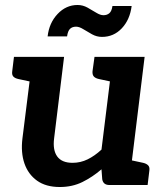

<svg xmlns="http://www.w3.org/2000/svg" viewBox="-20 -742 660 770"><path d="M220 8Q164 8 128.5 -17.5Q93 -43 78 -86.5Q63 -130 70 -187L111 -514H237L197 -187Q191 -140 209.5 -114.5Q228 -89 271 -89Q303 -89 331.5 -103Q360 -117 387 -142L433 -514H560L497 0H419Q394 0 390 -23L387 -63Q351 -32 310.5 -12Q270 8 220 8ZM473 0 498 -101 554 -89Q567 -86 574 -79Q581 -72 579 -58L572 0ZM135 -514 110 -413 54 -425Q40 -428 33.5 -435Q27 -442 29 -456L36 -514ZM458 -514 433 -413 377 -425Q363 -428 356.5 -435Q350 -442 351 -456L359 -514ZM395 -681Q409 -681 418.5 -689Q428 -697 431 -718H508Q501 -663 468.5 -628.5Q436 -594 389 -594Q368 -594 349 -604.5Q330 -615 314 -625Q298 -635 285 -635Q270 -635 261 -626.5Q252 -618 249 -596H171Q177 -650 211 -686Q245 -722 291 -722Q312 -722 331 -711.5Q350 -701 366 -691Q382 -681 395 -681Z"/></svg>

Font: Aleo
Style: Bold Italic
Weight: 700
Italic angle: -7°
Version: Version 2.001;gftools[0.9.29]